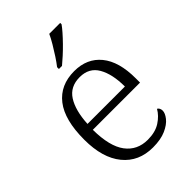

<svg xmlns="http://www.w3.org/2000/svg" viewBox="-227 -862 969 969"><g transform="rotate(-45 257.0 -378.0)"><path d="M277 10Q176 10 117.5 -61.5Q59 -133 59 -263Q59 -404 113.5 -474Q168 -544 268 -544Q359 -544 410.5 -481Q462 -418 462 -299V-268H125Q126 -149 168.5 -92.5Q211 -36 286 -36Q340 -36 375.5 -59Q411 -82 429 -114Q435 -111 439 -104Q443 -97 443 -87Q443 -69 425 -46Q407 -23 370 -6.5Q333 10 277 10ZM394 -308Q394 -396 363.5 -449.5Q333 -503 266 -503Q198 -503 165 -451.5Q132 -400 127 -308ZM221 -619Q236 -638 253 -664Q270 -690 286 -717Q302 -744 312 -766H390V-756Q381 -743 363.5 -723Q346 -703 324.5 -681Q303 -659 281.5 -639.5Q260 -620 243 -606H221Z"/></g></svg>

Font: Noto Serif Hebrew Light
Style: Regular
Weight: 300
Version: Version 2.003